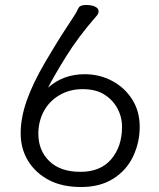

<svg xmlns="http://www.w3.org/2000/svg" viewBox="-20 -734 640 771"><path d="M470 -224Q470 -265 451 -299.5Q432 -334 398 -355Q364 -376 311.5 -376Q259 -376 218 -351.5Q177 -327 155.5 -286.5Q134 -246 134 -197Q134 -130 178 -87Q222 -44 303 -44Q384 -44 427 -95Q470 -146 470 -224ZM173 -382Q234 -436 320 -436Q380 -436 430.5 -409Q481 -382 511 -334.5Q541 -287 541 -224.5Q541 -162 514.5 -106Q488 -50 435 -16.5Q382 17 305.5 17Q229 17 175.5 -11.5Q122 -40 92.5 -88.5Q63 -137 63 -199Q63 -261 87.5 -330.5Q112 -400 161.5 -484.5Q211 -569 248.5 -625.5Q286 -682 289 -689.5Q292 -697 296 -703Q302 -714 325.5 -714Q349 -714 362.5 -707Q376 -700 376 -689Q376 -678 366 -668Q295 -587 245 -506.5Q195 -426 173 -382Z"/></svg>

Font: LXGW WenKai Lite
Style: Regular
Weight: 400
Designer: LXGW / Fontworks Inc.
Foundry: LXGW / Fontworks Inc.
Version: Version 1.511; March 25, 2025